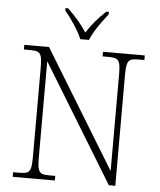

<svg xmlns="http://www.w3.org/2000/svg" viewBox="-61 -983 860 1035"><g transform="rotate(5 369.0 -465.5)"><path d="M47 0V-25H84Q109 -25 122 -30.5Q135 -36 140.5 -54Q146 -72 146 -109V-606Q146 -642 140.5 -660Q135 -678 121.5 -683.5Q108 -689 84 -689H47V-714H181L570 -77V-606Q570 -642 564.5 -660Q559 -678 545.5 -683.5Q532 -689 508 -689H473V-714H699V-689H664Q639 -689 626 -683.5Q613 -678 607.5 -660Q602 -642 602 -605V0H567L178 -637V-109Q178 -72 183.5 -54Q189 -36 202 -30.5Q215 -25 240 -25H275V0ZM345 -771Q336 -794 320 -820.5Q304 -847 285.5 -873Q267 -899 251 -918V-931H265Q300 -898 323 -870.5Q346 -843 369 -809Q391 -843 414 -870.5Q437 -898 472 -931H486V-918Q471 -899 452 -873Q433 -847 417 -820.5Q401 -794 392 -771Z"/></g></svg>

Font: Noto Serif ExtraLight
Style: Regular
Weight: 200
Designer: Monotype Design Team
Foundry: Monotype Imaging Inc.
Version: Version 2.015; ttfautohint (v1.8.4.7-5d5b)